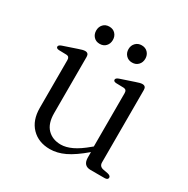

<svg xmlns="http://www.w3.org/2000/svg" viewBox="-147 -758 882 899"><g transform="rotate(30 294.0 -308.0)"><path d="M101 -133V-391.5Q101 -410 85 -411L43.5 -412Q28.5 -413 28.5 -422.5Q28.5 -431.5 45 -437L117.5 -461.5Q141 -470 152 -470Q171.5 -470 171.5 -449.5V-145Q171.5 -89 199 -61Q226.5 -33 271.5 -33Q299 -33 331.2 -48.2Q363.5 -63.5 402.5 -96.5L410.5 -103V-391.5Q410.5 -410 394 -411L353 -412Q338 -413 338 -422.5Q338 -431.5 354 -437L427 -461.5Q450.5 -470 461.5 -470Q481 -470 481 -449.5V-58Q481 -36 503 -31.5L529.5 -26.5Q546 -22.5 546 -12.5Q546 0 527.5 0H452Q412 0 412 -44.5V-73.5Q358 -27.5 317.2 -8.2Q276.5 11 237.5 11Q176 11 138.5 -27.5Q101 -66 101 -133ZM193.5 -532.5Q173 -532.5 160.8 -545.8Q148.5 -559 148.5 -579Q148.5 -599 160.8 -612.2Q173 -625.5 193.5 -625.5Q214 -625.5 226.2 -612.2Q238.5 -599 238.5 -579Q238.5 -559 226.2 -545.8Q214 -532.5 193.5 -532.5ZM368.5 -532.5Q348.5 -532.5 335.8 -545.8Q323 -559 323 -579Q323 -599 335.8 -612.2Q348.5 -625.5 368.5 -625.5Q389 -625.5 401.5 -612.2Q414 -599 414 -579Q414 -559 401.5 -545.8Q389 -532.5 368.5 -532.5Z"/></g></svg>

Font: Fraunces 9pt S000 Light
Style: Regular
Weight: 300
Version: Version 1.000; ttfautohint (v1.8.3)